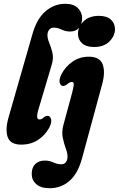

<svg xmlns="http://www.w3.org/2000/svg" viewBox="-20 -752 626 1011"><path d="M324 -732Q368 -732 390.2 -709.2Q412.5 -686.5 412.5 -657.5Q412.5 -623 395.5 -604.5Q378.5 -586 349 -586Q325.5 -586 304.5 -596.2Q283.5 -606.5 263 -606.5Q249 -606.5 240.5 -597.2Q232 -588 230 -572.5Q228.5 -552.5 238.5 -528.5Q248.5 -504.5 255.8 -475.5Q263 -446.5 252.5 -411.5L184.5 -183Q173.5 -147 175.8 -135Q178 -123 188 -123Q193.5 -123 199 -125.5Q204.5 -128 212 -135Q222 -142.5 231 -142Q243.5 -141.5 248.8 -125.2Q254 -109 239.5 -80Q217.5 -39.5 179.8 -15Q142 9.5 92 9.5Q35 9.5 20.8 -29.5Q6.5 -68.5 25 -134L151 -573Q174 -654 220 -693Q266 -732 324 -732ZM475 -504.5Q434 -504.5 412.2 -524.2Q390.5 -544 390.5 -574Q390.5 -609.5 419.5 -639Q448.5 -668.5 501 -668.5Q542 -668.5 563.8 -648.8Q585.5 -629 585.5 -599Q585.5 -563.5 556.5 -534Q527.5 -504.5 475 -504.5ZM518.5 -310.5 412 81.5Q390.5 161.5 346.2 200.2Q302 239 241.5 239Q195 239 171 217.8Q147 196.5 147 164.5Q147 130 165.5 111.8Q184 93.5 216.5 93.5Q240 93.5 261 103.2Q282 113 302.5 113Q331.5 113 335.5 77Q336.5 57 327 31.5Q317.5 6 310.8 -25Q304 -56 313.5 -92.5L359 -260.5Q368 -294.5 368.5 -307.5Q369 -320.5 358.5 -320.5Q347.5 -320.5 333 -308Q321.5 -299 311 -299.5Q299.5 -300 294.5 -316.5Q289.5 -333 304 -362Q325 -402 362.5 -427.8Q400 -453.5 447.5 -453.5Q505 -453.5 520.2 -413.8Q535.5 -374 518.5 -310.5Z"/></svg>

Font: Fraunces 144pt S100
Style: Bold Italic
Weight: 700
Italic angle: -16°
Version: Version 1.000; ttfautohint (v1.8.3)